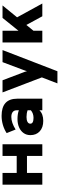

<svg xmlns="http://www.w3.org/2000/svg" viewBox="834 -1398 757 2466"><g transform="rotate(-90 1213.0 -164.5)"><path d="M75 0V-511H225V-329H444V-511H594V0H444V-197H225V0Z M894 12Q809.5 12 760.2 -32.8Q711 -77.5 711 -153Q711 -202.5 737.2 -240Q763.5 -277.5 810.2 -298.2Q857 -319 919 -319Q950 -319 980.2 -314.2Q1010.5 -309.5 1030 -301V-330Q1030 -362.5 1007.8 -380.2Q985.5 -398 945 -398Q870.5 -398 783 -343L737 -458Q784.5 -489.5 841.8 -506.2Q899 -523 959 -523Q1179 -523 1179 -322V0H1030V-37Q982.5 12 894 12ZM933 -113Q990 -113 1030 -147V-189Q991 -203 944 -203Q903.5 -203 880.8 -190.2Q858 -177.5 858 -154Q858 -113 933 -113Z M1375.5 194 1452.5 -6 1259.5 -511H1415.5L1516.5 -245Q1520.5 -236 1525 -222.5Q1529.5 -209 1532.5 -197Q1535.5 -209 1540.2 -222.2Q1545 -235.5 1548.5 -245L1648.5 -511H1803.5L1531.5 194Z M1901.5 0V-511H2051.5V-306L2216.5 -511H2376.5L2224 -324L2401.5 0H2237.5L2126 -205L2051.5 -113.5V0Z"/></g></svg>

Font: Overpass Black
Style: Regular
Weight: 900
Designer: Delve Withrington, Dave Bailey, Thomas Jockin
Foundry: Delve Fonts LLC
Version: Version 4.000; ttfautohint (v1.8.3)